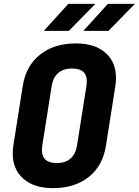

<svg xmlns="http://www.w3.org/2000/svg" viewBox="-20 -965 719 995"><path d="M46 -169Q46 -189 49 -210L98 -520Q114 -623 187 -681.5Q260 -740 373 -740Q471 -740 526 -692Q581 -644 581 -561Q581 -541 578 -520L529 -210Q513 -106 440 -48Q367 10 254 10Q157 10 101.5 -38.5Q46 -87 46 -169ZM379 -210 428 -520Q430 -536 430 -544Q430 -610 353 -610Q309 -610 282 -587Q255 -564 248 -520L199 -210Q197 -194 197 -188Q197 -120 275 -120Q319 -120 345.5 -143.5Q372 -167 379 -210ZM337 -805H207L334 -945H474ZM542 -805H412L539 -945H679Z"/></svg>

Font: JetBrains Mono Extra Bold
Style: Italic
Weight: 800
Italic angle: -9°
Monospace: yes
Designer: Philipp Nurullin, Konstantin Bulenkov
Foundry: JetBrains
Version: 2.002